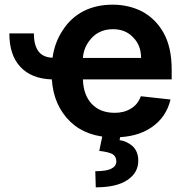

<svg xmlns="http://www.w3.org/2000/svg" viewBox="-20 -575 796 822"><path d="M125 -432Q125 -383 144 -356Q164 -329 205 -328Q214 -394 249 -446Q282 -498 337 -527Q392 -555 462 -555Q531 -555 588 -526Q646 -495 680 -435Q715 -373 715 -277V-235H335Q337 -168 373 -130Q409 -92 471 -92Q512 -92 540 -110Q569 -126 583 -163L710 -149Q692 -73 629 -30Q567 13 469 13Q351 13 281 -54Q209 -124 202 -235Q114 -238 67 -289Q20 -339 20 -432ZM584 -327Q584 -380 551 -414Q518 -450 464 -450Q408 -450 373 -413Q338 -375 335 -327ZM492 25Q523 29 548 51Q572 74 572 113Q572 165 525 196Q479 227 390 227L388 158Q434 158 455 148Q478 137 478 116Q478 95 462 85Q447 76 405 71L421 -6H498Z"/></svg>

Font: Sinter Bold
Style: Regular
Weight: 700
Foundry: Adobe & rsms
Version: Version 1.000